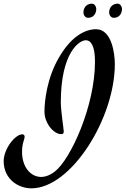

<svg xmlns="http://www.w3.org/2000/svg" viewBox="-110 -912 684 1045"><path d="M515 -563C515 -621 498 -753 413 -753C358 -753 281 -720 211 -599C147 -490 132 -366 132 -304C132 -244 180 -182 223 -182C230 -182 237 -183 237 -196C237 -210 221 -307 221 -355C221 -627 322 -693 357 -693C384 -693 407 -664 407 -577C407 -333 273 -43 188 22C162 42 136 51 114 51C55 51 10 -5 10 -85C10 -135 24 -151 24 -169C24 -177 17 -181 12 -181C-29 -181 -90 -100 -90 -35C-90 61 -13 113 61 113C277 113 515 -268 515 -563ZM414 -864C414 -875 405 -892 391 -892C363 -892 344 -873 344 -843C344 -832 353 -815 369 -815C398 -815 414 -837 414 -864ZM554 -864C554 -875 545 -892 531 -892C503 -892 484 -873 484 -843C484 -832 493 -815 509 -815C538 -815 554 -837 554 -864Z"/></svg>

Font: Mervale Script
Style: Regular
Weight: 400
Designer: Astigmatic (AOETI)
Foundry: Astigmatic (AOETI)
Version: Version 1.000